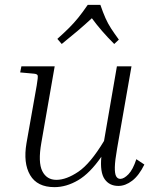

<svg xmlns="http://www.w3.org/2000/svg" viewBox="-20 -760 642 790"><path d="M467 5Q430 5 410.5 -23Q391 -51 397 -115Q350 -47 301.5 -18.5Q253 10 204 10Q133 10 104 -39.5Q75 -89 89 -171L131 -408Q137 -443 135 -449.5Q133 -456 118 -457L63 -462L68 -487H205L150 -172Q136 -92 154 -56Q172 -20 212 -20Q253 -20 302.5 -53.5Q352 -87 408 -180L461 -487H521L462 -150Q453 -99 452.5 -72Q452 -45 458 -34.5Q464 -24 475 -24Q490 -24 508.5 -43Q527 -62 541 -105L574 -83Q552 -38 524 -16.5Q496 5 467 5ZM469 -597 450 -579Q422 -607 399.5 -633Q377 -659 358 -685Q330 -659 300 -633.5Q270 -608 234 -579L216 -600Q245 -626 264.5 -645.5Q284 -665 301.5 -686.5Q319 -708 341 -740H393Q404 -708 414 -685.5Q424 -663 437 -643Q450 -623 469 -597Z"/></svg>

Font: Inria Serif Light
Style: Italic
Weight: 300
Italic angle: -10°
Designer: Black Foundry Team
Foundry: Black Foundry
Version: Version 1.000; ttfautohint (v1.8.3)